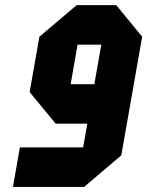

<svg xmlns="http://www.w3.org/2000/svg" viewBox="-20 -739 582 759"><path d="M439.5 -718.8 542 -593.8 459.5 -125 312.5 0H31.2L58.6 -156.2H308.6L325.2 -250H200.2L97.2 -375L135.7 -593.8L283.2 -718.8ZM380.4 -562.5H286.6L259.3 -406.2H353Z"/></svg>

Font: Signwood
Style: Italic
Weight: 400
Italic angle: -10°
Designer: GGBotNet
Foundry: GGBotNet
Version: 0.95